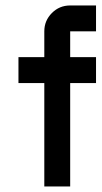

<svg xmlns="http://www.w3.org/2000/svg" viewBox="-20 -676 368 696"><path d="M328.1 -562.5H234.4V-468.8H328.1V-375H234.4V0H140.6V-375H46.9V-468.8H140.6V-562.5Q140.6 -601.1 168 -628.7Q195.3 -656.2 234.4 -656.2H328.1Z"/></svg>

Font: Lambda
Style: Regular
Weight: 400
Designer: GGBotNet
Version: 0.22